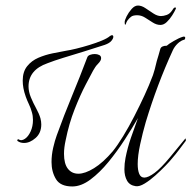

<svg xmlns="http://www.w3.org/2000/svg" viewBox="-20 -661 691 693"><path d="M67 -145Q54 -145 45 -151Q41 -153 43 -156.5Q45 -160 49 -157Q58 -152 70 -160Q82 -168 90.5 -186.5Q99 -205 99 -228Q99 -243 95 -256Q91 -271 84.5 -284.5Q78 -298 73 -312Q67 -329 64.5 -343Q62 -357 62 -370Q62 -402 78 -422Q94 -442 118.5 -452.5Q143 -463 170 -468.5Q197 -474 219 -478Q233 -480 255.5 -485.5Q278 -491 302.5 -498.5Q327 -506 347.5 -514.5Q368 -523 377 -531Q382 -534 384 -534Q389 -534 389 -528Q389 -522 382 -513.5Q375 -505 358 -499Q322 -487 282.5 -475Q243 -463 209 -452.5Q175 -442 152 -433Q83 -409 83 -349Q83 -330 91.5 -309.5Q100 -289 110.5 -270Q121 -251 126 -234Q129 -222 129 -212Q129 -181 108.5 -163Q88 -145 67 -145ZM241 12Q198 12 182 -14.5Q166 -41 166 -76Q166 -102 172 -128Q178 -154 185 -173Q211 -245 240 -315Q269 -385 295 -454Q297 -460 305 -463Q313 -466 322 -466Q331 -466 338 -462.5Q345 -459 345 -451Q345 -442 334 -431Q328 -425 324 -419Q320 -413 316 -406Q309 -393 289.5 -356Q270 -319 249.5 -267Q229 -215 217 -155Q211 -128 211 -106Q211 -70 225 -52Q239 -34 263 -34Q287 -34 319.5 -54Q352 -74 387 -115Q404 -136 424.5 -169.5Q445 -203 465 -242Q485 -281 502 -318Q519 -355 529 -382Q531 -386 532 -389.5Q533 -393 534 -396Q539 -411 542 -425Q545 -439 552 -461Q555 -472 558.5 -484Q562 -496 582 -496Q588 -502 607 -513Q626 -524 639 -528Q641 -529 643 -529Q649 -529 648.5 -524Q648 -519 646 -518Q633 -515 621.5 -504Q610 -493 604 -480Q547 -356 506 -220Q495 -182 486 -140.5Q477 -99 477 -69Q477 -47 482.5 -33.5Q488 -20 501 -20Q515 -20 538 -37Q561 -54 594 -94L649 -161Q649 -162 649.5 -161.5Q650 -161 650 -160Q652 -155 650 -152Q638 -136 626 -120Q614 -104 600 -88Q593 -79 576.5 -62Q560 -45 540.5 -27.5Q521 -10 502 1.5Q483 13 470 11Q448 8 438.5 -9Q429 -26 429 -50Q429 -60 430 -70.5Q431 -81 433 -91Q440 -127 452.5 -163.5Q465 -200 478 -235Q458 -200 430.5 -157.5Q403 -115 371.5 -76.5Q340 -38 306.5 -13Q273 12 241 12ZM559 -571Q545 -571 531 -580Q517 -589 503.5 -597.5Q490 -606 475 -606Q460 -606 453 -600.5Q446 -595 440 -587Q436 -581 435 -576.5Q434 -572 432 -572Q430 -572 430 -581Q430 -588 437 -602Q444 -616 455 -628.5Q466 -641 478 -641Q491 -641 505 -631.5Q519 -622 533.5 -612.5Q548 -603 561 -603Q570 -603 581.5 -607Q593 -611 601 -623Q604 -628 606.5 -631Q609 -634 612 -634Q617 -634 614 -628Q610 -619 601.5 -605.5Q593 -592 582 -581.5Q571 -571 559 -571Z"/></svg>

Font: Grey Qo
Style: Regular
Weight: 400
Designer: Robert E. Leuschke
Foundry: Robert E. Leuschke
Version: Version 2.010